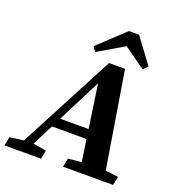

<svg xmlns="http://www.w3.org/2000/svg" viewBox="-182 -993 1023 1115"><g transform="rotate(20 329.5 -435.5)"><path d="M-29 0H197.2L208.1 -53.7L114.8 -68.7H86L-18.1 -53.7L-29 0ZM33 0H92.3L390 -586.3L355.1 -550.3L435.1 0H584.4L477.4 -657H378.6L33 0ZM179.8 -197.8H475.2L469.5 -256.1H203.2L179.8 -197.8ZM333.1 0H642.5L653.4 -53.7L518.6 -68.7H489.7L344 -53.7L333.1 0ZM486 -871.2H423.7L261.1 -719L280.2 -689.2L490.1 -812.8H401.1L573.8 -689.2L600.7 -716.8L486 -871.2Z"/></g></svg>

Font: Source Serif Variable
Style: Italic
Weight: 389
Italic angle: -12°
Designer: Frank Grießhammer
Foundry: Adobe Systems Incorporated
Version: Version 3.001;hotconv 1.0.111;makeotfexe 2.5.65597